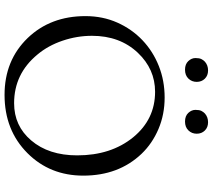

<svg xmlns="http://www.w3.org/2000/svg" viewBox="-64 -826 903 814"><g transform="rotate(90 387.0 -419.5)"><path d="M461.9 -837.4Q477.1 -850.6 498.8 -850.6Q520.5 -850.6 533.9 -836.9Q547.4 -823.2 547.4 -802.5Q547.4 -781.7 533.4 -767.3Q519.5 -752.9 495.8 -752.9Q472.2 -752.9 459.2 -766.8Q446.3 -780.8 446.3 -797.1Q446.3 -813.5 450.7 -822.3Q455.1 -831.1 461.9 -837.4ZM242.2 -837.4Q257.3 -850.6 279.1 -850.6Q300.8 -850.6 314.2 -836.9Q327.6 -823.2 327.6 -802.5Q327.6 -781.7 313.7 -767.3Q299.8 -752.9 276.1 -752.9Q252.4 -752.9 239.5 -766.8Q226.6 -780.8 226.6 -797.1Q226.6 -813.5 231 -822.3Q235.4 -831.1 242.2 -837.4ZM48.8 -330.6Q48.8 -404.3 76.4 -466.1Q104 -527.8 151.1 -572.5Q198.2 -617.2 260.3 -641.8Q322.3 -666.5 394 -666.5Q465.8 -666.5 527.3 -640.4Q588.9 -614.3 632.8 -568.4Q725.1 -471.2 725.1 -321.8Q725.1 -180.2 629.9 -85Q532.7 12.2 382.8 12.2Q236.3 12.2 141.6 -85.9Q48.8 -182.6 48.8 -330.6ZM132.3 -358.4Q132.3 -294.9 153.1 -233.6Q173.8 -172.4 211.9 -127Q293.5 -28.3 418 -28.3Q514.2 -28.3 575.7 -100.6Q639.2 -174.8 639.2 -295.9Q639.2 -439 562.5 -533.2Q486.3 -626 369.6 -626Q273.4 -626 204.1 -552.7Q132.3 -476.6 132.3 -358.4Z"/></g></svg>

Font: Ovo
Style: Regular
Weight: 400
Designer: Nicole Fally
Foundry: Sorkin Type Co.
Version: Version 1.001